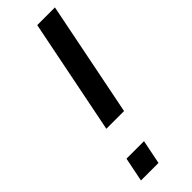

<svg xmlns="http://www.w3.org/2000/svg" viewBox="-241 -728 745 745"><g transform="rotate(-45 131.0 -355.5)"><path d="M119.1 0H22.9L43 -99.6H139.2ZM167 -236.8H69.8L164.6 -710.9H261.7Z"/></g></svg>

Font: RobotoCondensed-Italic
Style: Italic
Weight: 400
Designer: Google
Version: Version 1.200311; 2013